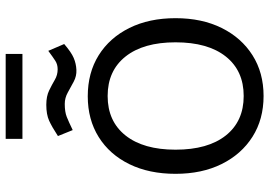

<svg xmlns="http://www.w3.org/2000/svg" viewBox="-156 -777 948 676"><g transform="rotate(-90 318.0 -439.0)"><path d="M317 -604Q400 -604 461.5 -565.5Q523 -527 557.5 -457.5Q592 -388 592 -295Q592 -202 557.5 -132.5Q523 -63 461.5 -24Q400 15 318 15Q236 15 174.5 -24Q113 -63 78.5 -132.5Q44 -202 44 -295Q44 -388 78 -457.5Q112 -527 173.5 -565.5Q235 -604 317 -604ZM318 -534Q229 -534 179 -471Q129 -408 129 -295Q129 -181 179 -118Q229 -55 318 -55Q407 -55 457 -118Q507 -181 507 -295Q507 -408 457 -471Q407 -534 318 -534ZM198 -657 177 -709Q209 -730 231 -740Q253 -750 287 -750Q317 -750 337.5 -740Q358 -730 375 -720Q392 -710 412 -710Q429 -710 441.5 -718Q454 -726 477 -743L501 -687Q472 -662 452 -653.5Q432 -645 410 -644Q388 -643 368.5 -653.5Q349 -664 330 -674.5Q311 -685 290 -685Q262 -685 244.5 -678Q227 -671 198 -657ZM167 -893H466V-834H167Z"/></g></svg>

Font: Podkova
Style: Regular
Weight: 400
Designer: Ilya Yudin
Foundry: Cyreal (www.cyreal.org)
Version: Version 2.103